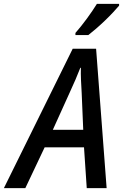

<svg xmlns="http://www.w3.org/2000/svg" viewBox="-80 -965 631 985"><path d="M-60 0 293 -715H413L467 0H365L351 -209H149L50 0ZM191 -299H347L339 -489Q337 -521 335.5 -554.5Q334 -588 335 -617H332Q310 -560 277 -489ZM307 -796Q336 -829 366 -870Q396 -911 417 -945H531V-936Q520 -923 501 -902.5Q482 -882 458.5 -859.5Q435 -837 412.5 -817.5Q390 -798 373 -785H307Z"/></svg>

Font: Noto Sans SemiCondensed Medium
Style: Italic
Weight: 500
Width: 4
Italic angle: -12°
Designer: Monotype Design Team
Foundry: Monotype Imaging Inc.
Version: Version 2.013; ttfautohint (v1.8.4.7-5d5b)